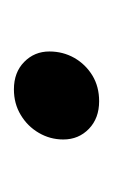

<svg xmlns="http://www.w3.org/2000/svg" viewBox="37 -364 162 276"><g transform="rotate(-90 118.0 -226.0)"><path d="M127.5 -287Q152 -287 167 -272.2Q182 -257.5 182 -236Q182 -216.5 172.8 -200.2Q163.5 -184 147.5 -174.2Q131.5 -164.5 110.5 -164.5Q86 -164.5 70.8 -179.2Q55.5 -194 55.5 -216Q55.5 -235 65 -251.2Q74.5 -267.5 90.8 -277.2Q107 -287 127.5 -287Z"/></g></svg>

Font: Newsreader 28pt
Style: Italic
Weight: 400
Italic angle: -17°
Version: Version 1.003